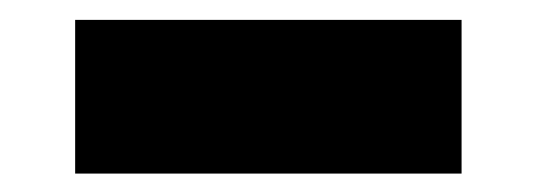

<svg xmlns="http://www.w3.org/2000/svg" viewBox="-20 -384 554 198"><path d="M57.5 -205V-363.5H456V-205Z"/></svg>

Font: Encode Sans SmExp XBd
Style: Regular
Weight: 800
Width: 6
Designer: Multiple Designers
Foundry: Impallari Type
Version: Version 3.002; ttfautohint (v1.8.3) -l 8 -r 50 -G 200 -x 14 